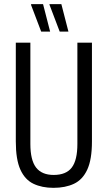

<svg xmlns="http://www.w3.org/2000/svg" viewBox="-20 -891 519 923"><path d="M237 12Q182 12 141 -7.5Q100 -27 78 -75.5Q56 -124 56 -211V-686H126V-199Q126 -121 153.5 -85.5Q181 -50 238 -50Q298 -50 325 -85.5Q352 -121 352 -199V-686H422V-211Q422 -124 399.5 -75.5Q377 -27 335.5 -7.5Q294 12 237 12ZM267 -739 218 -868V-871H275L309 -739ZM178 -739 129 -868 130 -871H187L221 -739Z"/></svg>

Font: Archivo ExtraCondensed Light
Style: Regular
Weight: 300
Width: 2
Designer: Hector Gatti
Foundry: Omnibus-Type
Version: Version 2.001